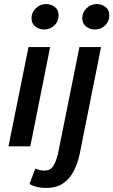

<svg xmlns="http://www.w3.org/2000/svg" viewBox="-20 -724 561 950"><path d="M22 0 121 -491H228L130 0ZM198 -578Q175 -578 155.5 -592.5Q136 -607 136 -634Q136 -663 157.5 -683.5Q179 -704 208 -704Q232 -704 251 -689.5Q270 -675 270 -648Q270 -618 249 -598Q228 -578 198 -578ZM209 206Q186 206 165 201.5Q144 197 126 186L155 110Q166 115 177 117.5Q188 120 201 120Q228 120 242.5 99Q257 78 267 36L373 -491H480L374 39Q364 86 344 124Q324 162 291 184Q258 206 209 206ZM449 -578Q426 -578 406.5 -592.5Q387 -607 387 -634Q387 -663 408.5 -683.5Q430 -704 459 -704Q483 -704 502 -689.5Q521 -675 521 -648Q521 -618 500 -598Q479 -578 449 -578Z"/></svg>

Font: Source Sans 3 ExtraLight SemiBold
Style: Italic
Weight: 600
Italic angle: -11°
Version: Version 3.052;hotconv 1.1.0;makeotfexe 2.6.0